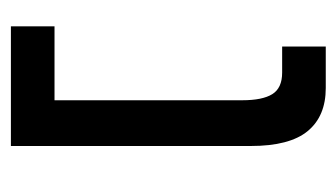

<svg xmlns="http://www.w3.org/2000/svg" viewBox="-156 -476 632 361"><g transform="rotate(90 160.5 -296.0)"><path d="M30 0V-82H169V-435Q169 -473 157.5 -491.5Q146 -510 117 -510H68V-592H146Q199 -592 227 -558Q255 -524 255 -451V0Z"/></g></svg>

Font: Noto Sans Hebrew Condensed
Style: Regular
Weight: 400
Width: 3
Designer: Monotype Design Team
Foundry: Monotype Imaging Inc.
Version: Version 2.004; ttfautohint (v1.8.4.7-5d5b)